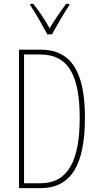

<svg xmlns="http://www.w3.org/2000/svg" viewBox="-20 -970 512 990"><path d="M224 -793H248C274 -840 308 -900 337 -943V-950H321C287 -904 262 -868 236 -824C212 -868 178 -917 152 -950H136V-943C158 -912 197 -843 224 -793ZM418 -364C418 -596 349 -714 190 -714H78V0H189C349 0 418 -124 418 -364ZM391 -362C391 -141 331 -25 187 -25H104V-689H188C339 -689 391 -570 391 -362Z"/></svg>

Font: Noto Sans Ethiopic ExtraCondensed Thin
Style: Regular
Weight: 100
Width: 2
Designer: Monotype Design Team
Foundry: Monotype Imaging Inc.
Version: Version 2.102